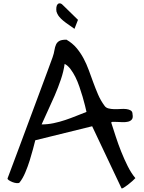

<svg xmlns="http://www.w3.org/2000/svg" viewBox="-20 -1078 841 1124"><path d="M94.7 -9.8Q90.8 -4.9 78.6 -5.9Q66.4 -6.8 53.7 -11.7Q41 -16.6 31.7 -22.9Q22.5 -29.3 24.4 -34.2Q34.2 -60.5 55.2 -116.2Q76.2 -171.9 102.1 -241.7Q127.9 -311.5 156.7 -388.7Q185.5 -465.8 211.4 -535.6Q237.3 -605.5 257.8 -660.6Q278.3 -715.8 288.1 -743.2Q295.9 -765.6 298.8 -784.7Q301.8 -803.7 308.1 -817.4Q314.5 -831.1 327.6 -838.4Q340.8 -845.7 369.1 -845.7Q404.3 -825.2 427.7 -797.4Q451.2 -769.5 468.8 -736.8Q486.3 -704.1 499.5 -668Q512.7 -631.8 525.9 -595.7Q539.1 -559.6 554.2 -524.4Q569.3 -489.3 591.8 -459Q599.6 -447.3 614.7 -443.4Q629.9 -439.5 647.9 -439Q666 -438.5 685.1 -439.9Q704.1 -441.4 719.7 -439.5Q735.4 -437.5 745.6 -431.2Q755.9 -424.8 755.9 -409.2Q759.8 -388.7 752 -378.9Q744.1 -369.1 730 -365.7Q715.8 -362.3 697.8 -362.8Q679.7 -363.3 664.6 -364.3Q649.4 -365.2 639.6 -364.7Q629.9 -364.3 631.8 -358.4Q643.6 -322.3 657.7 -278.3Q671.9 -234.4 689.5 -190.4Q707 -146.5 727.5 -105.5Q748 -64.5 772.5 -35.2Q767.6 -29.3 754.9 -18.1Q742.2 -6.8 729 3.4Q715.8 13.7 704.6 20.5Q693.4 27.3 691.4 24.4L519.5 -338.9L186.5 -256.8Q181.6 -237.3 173.3 -205.6Q165 -173.8 153.8 -138.2Q142.6 -102.5 127.9 -67.9Q113.3 -33.2 94.7 -9.8ZM358.4 -704.1Q352.5 -660.2 336.4 -612.8Q320.3 -565.4 300.3 -519Q280.3 -472.7 259.8 -429.2Q239.3 -385.7 223.6 -349.6Q258.8 -349.6 293.9 -356.9Q329.1 -364.3 362.3 -375.5Q395.5 -386.7 426.8 -399.4Q458 -412.1 486.3 -422.9Q483.4 -436.5 477.5 -460.4Q471.7 -484.4 463.4 -512.2Q455.1 -540 444.8 -570.3Q434.6 -600.6 421.4 -627Q408.2 -653.3 392.6 -673.8Q377 -694.3 358.4 -704.1ZM436.5 -961.9 416 -909.2Q384.8 -930.7 366.2 -944.3Q347.7 -958 336.9 -968.8Q326.2 -979.5 320.3 -988.8Q314.5 -998 310.5 -1010.7Q308.6 -1023.4 310.1 -1035.2Q311.5 -1046.9 317.4 -1053.2Q323.2 -1059.6 332.5 -1058.1Q341.8 -1056.6 354.5 -1042Z"/></svg>

Font: Architects Daughter-petzku
Style: Regular
Weight: 400
Designer: Kimberly Geswein
Foundry: Kimberly Geswein
Version: Version 1.000 2010 initial release